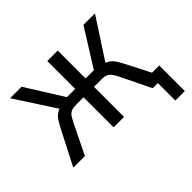

<svg xmlns="http://www.w3.org/2000/svg" viewBox="-142 -682 1003 1003"><g transform="rotate(-45 360.0 -180.5)"><path d="M636 129V0H607V-60H706V129ZM11 0 103 -179Q120 -213 132.5 -232Q145 -251 161 -260.5Q177 -270 204 -274L188 -253L34 -490H119L248 -284H309V-490H386V-284H447L576 -490H661L507 -253L491 -274Q518 -270 533 -261Q548 -252 561 -233.5Q574 -215 592 -179L683 0H598L522 -156Q510 -180 501 -194.5Q492 -209 478.5 -215.5Q465 -222 442 -222H386V0H309V-222H253Q230 -222 216.5 -215.5Q203 -209 194 -194.5Q185 -180 173 -156L97 0Z"/></g></svg>

Font: Nunito Sans 10pt Condensed
Style: Regular
Weight: 400
Width: 3
Designer: Vernon Adams
Foundry: Vernon Adams
Version: Version 3.101;gftools[0.9.27]